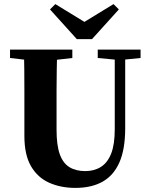

<svg xmlns="http://www.w3.org/2000/svg" viewBox="-20 -899 733 937"><path d="M348 18Q277 18 220.5 -7Q164 -32 131.5 -87.5Q99 -143 99 -236V-355Q99 -405 99 -457.5Q99 -510 98.5 -561Q98 -612 96 -657H259Q258 -612 257 -561.5Q256 -511 256 -458.5Q256 -406 256 -355V-266Q256 -191 271.5 -147Q287 -103 318.5 -83.5Q350 -64 396 -64Q440 -64 472.5 -84.5Q505 -105 522.5 -149.5Q540 -194 540 -268V-657H591V-274Q591 -170 562.5 -106Q534 -42 480 -12Q426 18 348 18ZM29 -616V-657H333V-616L203 -601H158ZM457 -616V-657H666V-616L576 -607H552ZM250 -879 425 -772H359L534 -879L560 -853L429 -708H355L224 -853Z"/></svg>

Font: Source Serif 4 36pt
Style: Bold
Weight: 700
Designer: Frank Grießhammer
Foundry: Adobe Systems Incorporated
Version: Version 4.004;hotconv 1.0.116;makeotfexe 2.5.65601